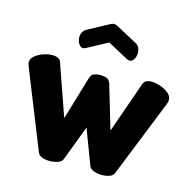

<svg xmlns="http://www.w3.org/2000/svg" viewBox="-105 -806 912 922"><g transform="rotate(15 351.0 -345.0)"><path d="M220 13Q201 13 184 7Q167 1 161 -14L7 -399Q4 -407 3 -411.5Q2 -416 2 -420Q2 -438 19 -452Q36 -466 60 -474Q84 -482 104 -482Q119 -482 131 -476.5Q143 -471 147 -458L236 -204L300 -419Q306 -439 320 -444Q334 -449 351 -449Q368 -449 382 -444Q396 -439 402 -419L466 -204L555 -458Q563 -482 597 -482Q616 -482 640 -474Q664 -466 681.5 -451.5Q699 -437 699 -418Q699 -414 698 -409Q697 -404 695 -399L541 -14Q535 1 518 7Q501 13 481 13Q459 13 440.5 6Q422 -1 417 -14L351 -188L285 -14Q281 -1 262 6Q243 13 220 13ZM236 -552Q223 -552 214 -566.5Q205 -581 205 -598Q205 -611 211 -623Q217 -635 230 -642L334 -698Q344 -703 351 -703Q358 -703 368 -698L472 -642Q486 -635 491.5 -623Q497 -611 497 -598Q497 -581 488.5 -566.5Q480 -552 466 -552Q464 -552 461 -553Q458 -554 455 -555L351 -611L247 -555Q244 -554 241 -553Q238 -552 236 -552Z"/></g></svg>

Font: Dosis ExtraLight ExtraBold
Style: Regular
Weight: 800
Version: Version 3.001; ttfautohint (v1.8.2)